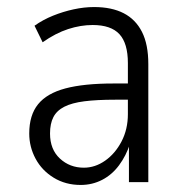

<svg xmlns="http://www.w3.org/2000/svg" viewBox="-20 -517 518 545"><path d="M209 8Q166 8 132.5 -12.5Q99 -33 81 -66.5Q63 -100 63 -138Q63 -190 88 -221Q113 -252 165.5 -266Q218 -280 302 -280H353V-234H307Q255 -234 219.5 -229.5Q184 -225 162.5 -214Q141 -203 131.5 -184.5Q122 -166 122 -138Q122 -93 150 -67Q178 -41 218 -41Q250 -41 278.5 -61Q307 -81 325 -115.5Q343 -150 343 -193V-338Q343 -394 319 -420Q295 -446 243 -446Q209 -446 173.5 -434.5Q138 -423 101 -397L78 -444Q102 -461 130.5 -472.5Q159 -484 189 -490.5Q219 -497 247 -497Q297 -497 331 -479.5Q365 -462 383 -426.5Q401 -391 401 -335V0H346V-109H349Q338 -75 318 -48Q298 -21 270 -6.5Q242 8 209 8Z"/></svg>

Font: Nunito Sans 10pt Condensed Light
Style: Regular
Weight: 300
Width: 3
Designer: Vernon Adams
Foundry: Vernon Adams
Version: Version 3.101;gftools[0.9.27]